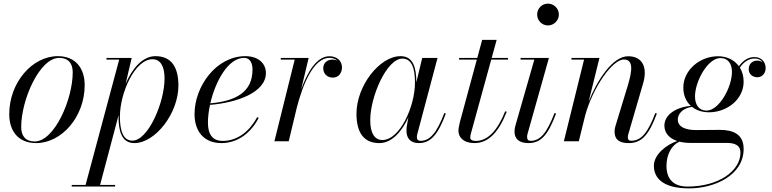

<svg xmlns="http://www.w3.org/2000/svg" viewBox="-20 -780 4261 1060"><path d="M179.5 10C320.5 10 447.5 -135 447.5 -310C447.5 -400 400 -470 299 -470C158 -470 31 -324.5 31 -149.5C31 -59.5 78.5 10 179.5 10ZM171.5 1C120.5 1 97 -30 97 -79C97 -228 198 -460.5 307 -460.5C358 -460.5 381.5 -429.5 381.5 -380.5C381.5 -231.5 280.5 1 171.5 1Z M634.5 -135.5C634.5 -60.5 649.5 10 721.5 10C837.5 10 965 -154.5 965 -307.5C965 -409 926.5 -470 838 -470C767 -470 709 -401 673.5 -317L707 -460H568V-451H638L452.5 241H376V250H615.5V241H532.5L634.5 -143.5C634.5 -141 634.5 -138 634.5 -135.5ZM642 -136C642 -268 725 -453 822 -453C865.5 -453 888.5 -414 888.5 -347.5C888.5 -213.5 797.5 -3.5 711 -3.5C659 -3.5 642 -60 642 -136Z M1128 -103.5C1128 -133.5 1132 -167 1139.5 -201C1288 -213 1448 -269.5 1448 -377C1448 -429.5 1406.5 -470 1334.5 -470C1174 -470 1054 -303.5 1054 -150C1054 -55 1106 10 1202 10C1298.5 10 1369 -53 1408 -129L1400 -133.5C1360.5 -59.5 1294.5 -2 1209.5 -2C1163 -2 1128 -26.5 1128 -103.5ZM1327.5 -460.5C1362.5 -460.5 1374 -428.5 1374 -395.5C1374 -272 1282.5 -222 1141 -209.5C1169.5 -332 1240 -460.5 1327.5 -460.5Z M1607 -451 1495 0H1574L1619 -187.5C1649.5 -304.5 1708 -460.5 1798.5 -460.5C1817.5 -460.5 1832.5 -454.5 1842.5 -445.5C1835.5 -449 1826.5 -451 1817 -451C1784 -451 1764.5 -430.5 1764.5 -403.5C1764.5 -373.5 1786 -351.5 1817.5 -351.5C1849.5 -351.5 1868 -377 1868 -408.5C1868 -442 1842 -469.5 1798.5 -469.5C1728.5 -469.5 1677 -382 1642.5 -286L1684 -460H1530V-451Z M2441.5 -153 2433 -156C2391.5 -47 2354 -2.5 2302 -2.5C2287 -2.5 2281.5 -11 2281.5 -22.5C2281.5 -27 2282 -33 2283.5 -38.5L2395.5 -460H2311L2278.5 -325.5C2278.5 -399.5 2264.5 -470 2191.5 -470C2075.5 -470 1948 -305.5 1948 -152.5C1948 -51 1986 10 2074.5 10C2142.5 10 2198.5 -53 2234.5 -132L2226 -85C2225 -78 2224 -69 2224 -58C2224 -18 2245 10 2292 10C2358.5 10 2398.5 -38 2441.5 -153ZM2271 -324C2271 -192 2187.5 -7 2091 -7C2050 -7 2024 -42 2024 -116.5C2024 -246.5 2115 -456.5 2201.5 -456.5C2254.5 -456.5 2271 -400 2271 -324Z M2777.5 -163 2769 -165.5C2727 -60 2673 -2 2607 -2C2586.5 -2 2576 -9 2576 -20C2576 -29 2578.5 -38.5 2580.5 -45.5L2692 -451H2784.5V-460H2694.5L2722 -560H2642L2615 -460H2514.5V-451H2612.5L2520 -110C2514.5 -90 2511 -68.5 2511 -58C2511 -23.5 2537.5 10 2599.5 10C2678 10 2734.5 -53 2777.5 -163Z M2945.5 -700C2945.5 -667 2972 -639.5 3005 -639.5C3038 -639.5 3065.5 -667 3065.5 -700C3065.5 -733 3038 -760 3005 -760C2972 -760 2945.5 -733 2945.5 -700ZM3050 -153 3041.5 -156C2999 -46.5 2963.5 -2.5 2909.5 -2.5C2894.5 -2.5 2890 -12 2890 -23.5C2890 -28 2890.5 -34 2892 -39.5L3010.5 -460H2854V-451H2930L2825 -85C2822 -74 2820.5 -63 2820.5 -53C2820.5 -15 2845 10 2897 10C2969 10 3006.5 -38 3050 -153Z M3204.5 -451 3093 0H3175.5L3211.5 -146C3253.5 -295.5 3359.5 -451.5 3424.5 -451.5C3479.5 -451.5 3469.5 -385.5 3446 -308L3379 -88C3376 -79 3373 -67 3373 -52.5C3373 -9.5 3399 10 3451 10C3524.5 10 3563.5 -38 3606.5 -153L3598 -156C3556.5 -47 3520 -3 3465 -3C3450.5 -3 3446 -11.5 3446 -22C3446 -27 3447 -34 3449 -40L3530.5 -319.5C3554.5 -400 3533.5 -469.5 3447 -469.5C3362.5 -469.5 3276.5 -337 3229.5 -218L3289.5 -460H3135V-451Z M3894 -160C3995.5 -160 4085.5 -233 4085.5 -328.5C4085.5 -359 4078 -385.5 4064.5 -407C4089 -441 4115 -457 4147.5 -457C4165 -457 4181 -450 4190 -436C4182 -442 4171.5 -445.5 4160.5 -445.5C4136.5 -445.5 4113.5 -429 4113.5 -398C4113.5 -370 4136 -353.5 4161 -353.5C4188.5 -353.5 4207 -376 4207 -403.5C4207 -442.5 4179.5 -465 4145.5 -465C4112 -465 4084.5 -448.5 4059.5 -414.5C4034 -449 3993 -469.5 3944 -469.5C3842.5 -469.5 3752.5 -392 3752.5 -296.5C3752.5 -253.5 3768 -219 3794 -195.5C3708 -188 3648 -144 3648 -86.5C3648 -47 3673.5 -16.5 3719 -1.5C3664 16.5 3590 70 3590 135.5C3590 200.5 3636.5 260 3785 260C3924.5 260 4085.5 188 4085.5 42C4085.5 -39 4028 -63 3953 -63C3924.5 -63 3857 -62 3822 -62C3777.5 -62 3722 -73 3722 -120.5C3722 -150 3748 -183 3800.5 -190C3825 -170.5 3857.5 -160 3894 -160ZM3881 -169.5C3837 -169.5 3817 -203.5 3817 -247.5C3817 -331.5 3888 -459.5 3957 -459.5C4001 -459.5 4021 -426.5 4021 -382.5C4021 -298.5 3950 -169.5 3881 -169.5ZM3659.5 136C3659.5 74.5 3686 23 3730.5 2C3748.5 6.5 3769 9 3791.5 9H3992.5C4039 9 4068 23.5 4068 62.5C4068 162.5 3949.5 250 3776 250C3694.5 250 3659.5 205 3659.5 136Z"/></svg>

Font: Bodoni* 24pt
Style: Italic
Weight: 400
Italic angle: -13°
Version: Version 2.3